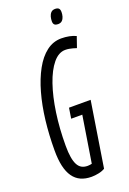

<svg xmlns="http://www.w3.org/2000/svg" viewBox="-165 -919 660 984"><g transform="rotate(-20 165.0 -426.5)"><path d="M155.5 10Q122.1 10 97.1 -1.4Q72.1 -12.8 55.4 -36.5Q38.7 -60.1 30.5 -96.3Q22.4 -132.4 22.4 -181.5Q22.4 -265 31.5 -343.2Q40.7 -421.4 59.4 -487.8Q78 -554.2 105.6 -604.2Q133.1 -654.3 169.5 -682.1Q206 -710 250.7 -710Q272.9 -710 293.5 -705.9Q314 -701.8 329.9 -694.1L309.6 -635.5Q300.2 -638.8 290.4 -641.4Q280.7 -644.1 270.8 -645.8Q260.9 -647.6 250.1 -647.6Q213.3 -647.6 182.8 -610.7Q152.2 -573.7 130.2 -509.5Q108.1 -445.3 96.1 -361.9Q84.1 -278.5 84.1 -185Q84.1 -147.6 88.4 -122.2Q92.6 -96.7 101.3 -80.4Q110 -64.2 123.5 -56.9Q136.9 -49.6 155.4 -49.6Q161.4 -49.6 168 -50.6Q174.5 -51.6 178.3 -52.6L218.6 -305.7H158L166.9 -362.6H284.9L228.7 -7.2Q214.2 1.7 193.9 5.8Q173.7 10 155.5 10ZM260.8 -784Q248.9 -784 242.2 -789.5Q235.5 -795 235.5 -808.6Q235.5 -821.5 238.9 -833.8Q242.3 -846.2 250.4 -854.5Q258.6 -862.8 272.6 -862.8Q285.9 -862.8 292.2 -856.8Q298.6 -850.8 298.6 -836.4Q298.6 -824.2 295.2 -812.3Q291.9 -800.3 283.7 -792.1Q275.6 -784 260.8 -784Z"/></g></svg>

Font: Georama ExtraCondensed Thin
Style: Italic
Weight: 100
Width: 2
Italic angle: -9°
Designer: Jean-Baptiste Levee
Foundry: Production Type
Version: Version 1.001